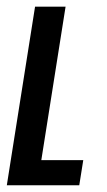

<svg xmlns="http://www.w3.org/2000/svg" viewBox="-28 -548 316 568"><path d="M218.3 -74.2 206.5 0H-7.8L3.9 -74.2L75.7 -528.3H166L94.2 -74.2Z"/></svg>

Font: Mardoto
Style: Italic
Weight: 400
Italic angle: -12°
Designer: Christian Robertson, Vahan Hovhannisyan
Foundry: Google
Version: Version 1.000